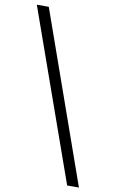

<svg xmlns="http://www.w3.org/2000/svg" viewBox="-100 -799 607 1028"><g transform="rotate(10 203.0 -285.5)"><path d="M342 177 14 -748H79L406 177Z"/></g></svg>

Font: Tiro Gurmukhi
Style: Regular
Weight: 400
Designer: Gurmukhi: John Hudson & Fiona Ross. Latin: John Hudson.
Foundry: Tiro Typeworks Ltd.
Version: Version 1.52